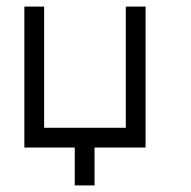

<svg xmlns="http://www.w3.org/2000/svg" viewBox="-20 -497 580 583"><path d="M362 -477H422V-49H267V66H207V-49H54V-477H114V-109H362Z"/></svg>

Font: 3270 Nerd Font Mono
Style: Regular
Weight: 400
Monospace: yes
Version: Version 3.0.1;Nerd Fonts 3.0.0